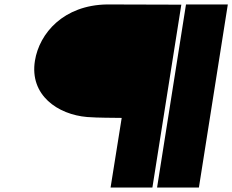

<svg xmlns="http://www.w3.org/2000/svg" viewBox="-20 -843 1044 863"><path d="M137 -570C112 -415 240 -328 372 -317C427 -313 479 -314 527 -313L477 0H665L795 -822L461 -823C266 -820 157 -694 137 -570ZM686 0H874L1004 -823H816Z"/></svg>

Font: Rabbid Highway Sign IV
Style: BlkObl
Weight: 400
Foundry: Cannot Into Space Fonts
Version: Version 0.277